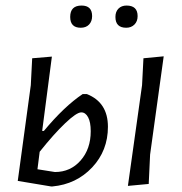

<svg xmlns="http://www.w3.org/2000/svg" viewBox="-20 -666 655 692"><path d="M274 -646Q312 -646 312 -608Q312 -589 301 -577.5Q290 -566 271 -566Q233 -566 233 -605Q233 -646 274 -646ZM436 -646Q476 -646 476 -608Q476 -589 464.5 -577.5Q453 -566 435 -566Q396 -566 396 -605Q396 -624 407 -635Q418 -646 436 -646ZM570 -463 521 -109 516 -3 441 4 492 -359 497 -456ZM44 -14 91 -359 96 -456 167 -462 132 -194H138Q212 -283 278 -327H293Q369 -297 369 -209Q369 -123 312 -62.5Q255 -2 169 6H164ZM273 -261Q256 -261 215 -222Q174 -183 123 -119L115 -56L178 -46Q234 -46 270.5 -87.5Q307 -129 307 -193Q307 -226 297.5 -243.5Q288 -261 273 -261Z"/></svg>

Font: Alegreya Sans
Style: Italic
Weight: 400
Italic angle: -7°
Designer: Juan Pablo del Peral
Foundry: Huerta Tipografica
Version: Version 2.007